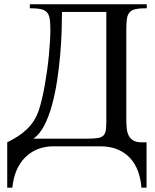

<svg xmlns="http://www.w3.org/2000/svg" viewBox="-20 -682 721 895"><path d="M475.6 -626.5H269Q269 -589.4 267.3 -536.6Q265.6 -483.9 260.5 -424.8Q255.4 -365.7 246.1 -305.2Q236.8 -244.6 222.2 -191.4Q207.5 -138.2 186.3 -96.9Q165 -55.7 135.7 -35.6H385.7Q417.5 -35.6 435.5 -38.6Q453.6 -41.5 462.4 -50.5Q471.2 -59.6 473.4 -75.9Q475.6 -92.3 475.6 -119.1ZM664.1 -643.6Q631.8 -643.6 613 -639.6Q594.2 -635.7 584.5 -625Q574.7 -614.3 571.8 -595Q568.8 -575.7 568.8 -544.4V-126Q568.8 -104.5 570.6 -85Q572.3 -65.4 579.6 -50.8Q586.9 -36.1 601.1 -27.3Q615.2 -18.6 640.1 -18.6H663.1V192.9H639.2Q636.2 152.8 623.8 117.7Q611.3 82.5 587.9 56.4Q564.5 30.3 529.5 15.1Q494.6 0 447.3 0H230Q189 0 155.5 13.4Q122.1 26.9 97.2 51.8Q72.3 76.7 57.1 112.3Q42 147.9 37.6 192.9H13.7V-18.6Q40 -31.7 63 -46.4Q85.9 -61 104.5 -78.9Q123 -96.7 137.5 -118.9Q151.9 -141.1 161.6 -169.9Q168.9 -192.9 176 -222.9Q183.1 -252.9 189 -286.1Q194.8 -319.3 199.7 -354.5Q204.6 -389.6 207.8 -423.6Q210.9 -457.5 212.9 -488.5Q214.8 -519.5 214.8 -544.4Q214.8 -575.2 211.7 -594.5Q208.5 -613.8 198.5 -624.8Q188.5 -635.7 169.4 -639.6Q150.4 -643.6 119.1 -643.6V-662.1H664.1Z"/></svg>

Font: Doulos SIL
Style: Regular
Weight: 400
Designer: Walt Agee, Victor Gaultney, Peter Martin, Debbi Hosken
Foundry: SIL International
Version: Version 4.110; 2011; Maintenance release